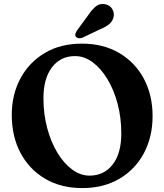

<svg xmlns="http://www.w3.org/2000/svg" viewBox="-20 -940 838 979"><path d="M397.5 -717.5Q506.5 -717.5 587.5 -670Q668.5 -622.5 713.2 -539.2Q758 -456 758 -348Q758 -242 713.8 -159Q669.5 -76 588.8 -28.5Q508 19 399.5 19Q290.5 19 209.8 -28.8Q129 -76.5 84.5 -160.5Q40 -244.5 40 -354.5Q40 -457.5 84 -539.8Q128 -622 208.2 -669.8Q288.5 -717.5 397.5 -717.5ZM598.5 -260Q598.5 -339.5 579.8 -410.5Q561 -481.5 528 -536.2Q495 -591 452.5 -622.5Q410 -654 362.5 -654Q288.5 -654 245 -596.8Q201.5 -539.5 201.5 -439Q201.5 -359 220.5 -287.5Q239.5 -216 272.5 -161.5Q305.5 -107 347.8 -75.8Q390 -44.5 436.5 -44.5Q510 -44.5 554.2 -100.8Q598.5 -157 598.5 -260ZM430 -863Q449.5 -892.5 470.2 -908.5Q491 -924.5 518.5 -918Q542.5 -912 553.2 -892.5Q564 -873 559 -853Q553.5 -830.5 536.8 -816.8Q520 -803 491 -791L399.5 -747.5Q391 -744.5 382 -745.2Q373 -746 367.5 -752Q362 -759 364.2 -766.8Q366.5 -774.5 371.5 -783Z"/></svg>

Font: Fraunces 9pt Soft SemiBold
Style: Regular
Weight: 600
Version: Version 1.000;[b76b70a41]